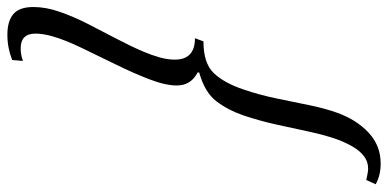

<svg xmlns="http://www.w3.org/2000/svg" viewBox="-288 -574 1051 520"><g transform="rotate(90 238.0 -314.5)"><path d="M72.5 191.5Q35.5 191.5 16.5 175.2Q-2.5 159 -2.5 121Q-2.5 87 10.5 49.8Q23.5 12.5 43 -26Q62.5 -64.5 82.8 -102.8Q103 -141 118 -176Q128 -199.5 134 -221Q140 -242.5 140 -262Q140 -316.5 82 -316.5L90.5 -339.5Q150 -339.5 176.8 -367.8Q203.5 -396 221 -448.5Q235.5 -491 245 -536.8Q254.5 -582.5 263.2 -625.5Q272 -668.5 284 -702Q303 -754.5 338 -787Q373 -819.5 421.5 -819.5Q438.5 -819.5 452.8 -815.8Q467 -812 477.5 -806L466 -780.5Q444.5 -785.5 435 -785.5Q416 -785.5 401.2 -774Q386.5 -762.5 375.5 -743.5Q364.5 -724.5 356 -701.5Q344.5 -669.5 335.2 -626.2Q326 -583 315.8 -537Q305.5 -491 291.5 -449Q276.5 -405.5 252.5 -374.2Q228.5 -343 175 -328L174.5 -324Q192.5 -314.5 201.2 -300.5Q210 -286.5 210 -267Q210 -236.5 193.2 -193Q176.5 -149.5 153 -101.8Q129.5 -54 108 -9.2Q86.5 35.5 77 69Q69.5 95 69.5 115.5Q69.5 155.5 109.5 155.5Q118 155.5 126.5 154Q135 152.5 143.5 149.5L141 178.5Q124.5 185 107.8 188.2Q91 191.5 72.5 191.5Z"/></g></svg>

Font: Libre Caslon Condensed
Style: Italic
Weight: 400
Italic angle: -22.583°
Designer: Pablo Impallari, Rodrigo Fuenzalida, Katja Schimmel, Ertekin Erdin
Foundry: Pablo Impallari, Rodrigo Fuenzalida
Version: Version 2.000;gftools[0.9.33]